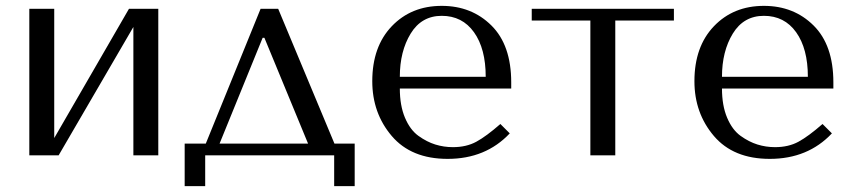

<svg xmlns="http://www.w3.org/2000/svg" viewBox="-20 -530 2913 655"><path d="M165 -59 420 -500H520V0H435V-438L180 0H80V-500H165Z M1121 -40H1190V105H1120V0H680V105H610V-40H682L869 -500H929ZM876 -401 729 -40H1031L882 -401Z M1724 -228H1344Q1344 -170 1361.5 -128.5Q1379 -87 1407.5 -66.5Q1436 -46 1465 -37Q1494 -28 1525 -28Q1571 -28 1605 -46.5Q1639 -65 1687 -107L1719 -75Q1637 12 1507 12Q1383 12 1316.5 -66Q1250 -144 1250 -253Q1250 -371 1316.5 -440.5Q1383 -510 1487 -510Q1589 -510 1656.5 -443Q1724 -376 1724 -249ZM1344 -268H1637Q1637 -364 1597 -420Q1557 -476 1487 -476Q1418 -476 1381 -415.5Q1344 -355 1344 -268Z M1994 0V-460H1794V-500H2279V-460H2079V0Z M2823 -228H2443Q2443 -170 2460.5 -128.5Q2478 -87 2506.5 -66.5Q2535 -46 2564 -37Q2593 -28 2624 -28Q2670 -28 2704 -46.5Q2738 -65 2786 -107L2818 -75Q2736 12 2606 12Q2482 12 2415.5 -66Q2349 -144 2349 -253Q2349 -371 2415.5 -440.5Q2482 -510 2586 -510Q2688 -510 2755.5 -443Q2823 -376 2823 -249ZM2443 -268H2736Q2736 -364 2696 -420Q2656 -476 2586 -476Q2517 -476 2480 -415.5Q2443 -355 2443 -268Z"/></svg>

Font: Tenor Sans
Style: Regular
Weight: 400
Designer: Denis Masharov
Foundry: Denis Masharov
Version: Version 1.1